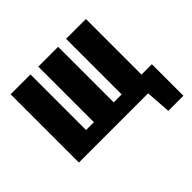

<svg xmlns="http://www.w3.org/2000/svg" viewBox="-171 -784 1150 1150"><g transform="rotate(-45 404.5 -209.0)"><path d="M647.5 159.7 636.2 0H49.8V-578.1H217.8V-107.4H284.2V-578.1H452.1V-107.4H519.5V-578.1H687.5V-107.4H775.4V159.7Z"/></g></svg>

Font: Oswald
Style: Heavy
Weight: 800
Designer: Vernon Adams
Foundry: Vernon Adams
Version: 3.0; ttfautohint (v0.95) -l 8 -r 50 -G 200 -x 0 -w "G" -W -c